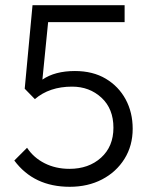

<svg xmlns="http://www.w3.org/2000/svg" viewBox="-20 -708 578 738"><path d="M248 10Q110 10 35 -91L84 -140Q109 -102 151.5 -80.5Q194 -59 247 -59Q321 -59 368.5 -102Q416 -145 416 -217Q416 -290 370 -332.5Q324 -375 257 -375Q170 -375 114 -327L75 -367L105 -688H459V-623H165L143 -402Q191 -435 268 -435Q337 -435 386.5 -405.5Q436 -376 463 -326Q490 -276 490 -213Q490 -148 458.5 -97.5Q427 -47 372.5 -18.5Q318 10 248 10Z"/></svg>

Font: Outfit Light
Style: Regular
Weight: 300
Designer: Rodrigo Fuenzalida
Foundry: fragTYPE
Version: Version 1.100; ttfautohint (v1.8.4.7-5d5b)